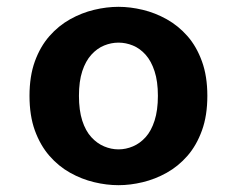

<svg xmlns="http://www.w3.org/2000/svg" viewBox="-20 -532 690 563"><path d="M327.5 11Q292.5 11 256 2.2Q219.5 -6.5 185.5 -25.5Q151.5 -44.5 124.8 -75.2Q98 -106 82.2 -149.5Q66.5 -193 66.5 -251Q66.5 -308.5 82.2 -352Q98 -395.5 124.8 -426Q151.5 -456.5 185.5 -475.5Q219.5 -494.5 256 -503.2Q292.5 -512 327.5 -512Q362 -512 398.5 -503.2Q435 -494.5 469 -475.5Q503 -456.5 529.8 -426Q556.5 -395.5 572.2 -352Q588 -308.5 588 -251Q588 -193 572.2 -149.5Q556.5 -106 529.8 -75.2Q503 -44.5 469 -25.5Q435 -6.5 398.5 2.2Q362 11 327.5 11ZM327.5 -94Q349 -94 369.8 -102.8Q390.5 -111.5 407 -129.8Q423.5 -148 433.2 -178.2Q443 -208.5 443 -251Q443 -293.5 433.2 -323.2Q423.5 -353 407 -371.5Q390.5 -390 369.8 -398.5Q349 -407 327.5 -407Q306 -407 285.2 -398.5Q264.5 -390 247.8 -371.5Q231 -353 221.2 -323.2Q211.5 -293.5 211.5 -251Q211.5 -208.5 221.2 -178.2Q231 -148 247.8 -129.8Q264.5 -111.5 285.2 -102.8Q306 -94 327.5 -94Z"/></svg>

Font: Trispace Thin SemiBold
Style: Regular
Weight: 600
Version: Version 1.210